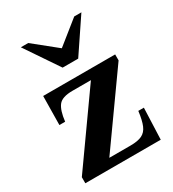

<svg xmlns="http://www.w3.org/2000/svg" viewBox="-157 -715 723 803"><g transform="rotate(-30 205.0 -313.5)"><path d="M395.5 -375.5 158.2 -42H260.3Q295.9 -42 315.9 -51.5Q335.9 -61 345.9 -84.7Q356 -108.4 361.3 -151.4H388.2L382.3 0H18.1V-29.3L253.9 -361.8H165Q114.7 -361.8 97.2 -339.4Q79.6 -316.9 73.7 -265.1H45.9L47.9 -404.3H395.5ZM361.3 -627.4 252.9 -466.3H177.7L68.8 -627.4H104.5L215.3 -538.1L326.7 -627.4Z"/></g></svg>

Font: Scheherazade New SemiBold
Style: Regular
Weight: 600
Designer: SIL International
Foundry: SIL International
Version: Version 4.000